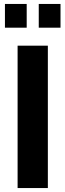

<svg xmlns="http://www.w3.org/2000/svg" viewBox="-20 -951 331 971"><path d="M286 -811H176V-931H286ZM115 -811H5V-931H115ZM222 0H69V-720H222Z"/></svg>

Font: cwTeXHei
Style: Medium
Weight: 500
Version: Version 1.17